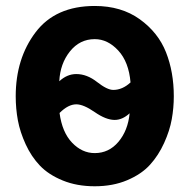

<svg xmlns="http://www.w3.org/2000/svg" viewBox="-20 -613 641 650"><path d="M33.2 -287.1Q33.2 -415 100.6 -503.9Q168 -592.8 300.8 -592.8Q390.6 -592.8 453.1 -547.9Q515.6 -502.9 542 -436Q568.4 -369.1 568.4 -287.1Q568.4 -248 561.5 -209.5Q554.7 -170.9 535.6 -128.9Q516.6 -86.9 487.8 -55.2Q459 -23.4 410.6 -2.9Q362.3 17.6 300.8 17.6Q240.2 17.6 192.4 -2Q144.5 -21.5 115.2 -52.2Q85.9 -83 66.9 -124.5Q47.9 -166 40.5 -205.6Q33.2 -245.1 33.2 -287.1ZM181.6 -230.5Q190.4 -165 224.1 -129.9Q257.8 -94.7 300.8 -94.7Q348.6 -94.7 380.9 -132.8Q413.1 -170.9 418.9 -229.5Q394.5 -207 368.2 -207Q338.9 -207 300.8 -233.4Q262.7 -259.8 238.3 -259.8Q210.9 -259.8 181.6 -230.5ZM421.9 -334Q416 -403.3 380.4 -441.9Q344.7 -480.5 300.8 -480.5Q250 -480.5 216.8 -439Q183.6 -397.5 180.7 -337.9Q207 -362.3 238.3 -362.3Q274.4 -362.3 308.6 -335.4Q342.8 -308.6 363.3 -308.6Q394.5 -308.6 421.9 -334Z"/></svg>

Font: Gothic A1 ExtraBold
Style: Regular
Weight: 800
Designer: HanYang I&C Co.,Ltd.
Foundry: HanYang I&C Co.,Ltd.
Version: Version 2.50